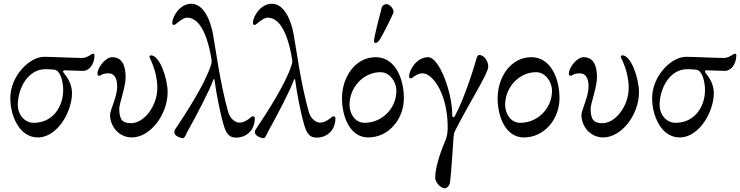

<svg xmlns="http://www.w3.org/2000/svg" viewBox="-20 -719 3948 1024"><path d="M182 14C286 14 364 -123 364 -223C364 -276 333 -314 320 -330C313 -338 317 -344 324 -344C331 -344 410 -341 424 -341C453 -341 484 -374 484 -424C484 -429 482 -433 476 -433C471 -433 444 -410 420 -410C368 -410 257 -416 215 -416C139 -416 35 -316 35 -195C35 -102 83 14 182 14ZM75 -160C75 -245 127 -350 222 -350C235 -350 260 -349 272 -347C307 -340 317 -272 317 -239C317 -149 261 -64 160 -64C112 -64 75 -106 75 -160Z M605 -256C605 -204 567 -132 567 -106C567 -45 614 14 683 14C782 14 874 -109 874 -227C874 -300 832 -424 785 -424C781 -424 777 -421 777 -416C777 -409 819 -343 819 -249C819 -155 749 -62 679 -62C633 -62 616 -81 616 -140C616 -166 650 -255 650 -307C650 -376 627 -414 578 -414C543 -414 500 -359 500 -327C500 -317 503 -315 510 -315C517 -315 526 -328 557 -328C603 -328 605 -277 605 -256Z M1256 -65C1240 -65 1209 -80 1197 -122C1154 -273 1128 -471 1116 -537C1103 -607 1068 -699 1000 -699C939 -699 899 -630 899 -598C899 -588 902 -586 909 -586C916 -586 952 -625 978 -625C1058 -625 1095 -490 1108 -401C1110 -385 1109 -385 1103 -366C1072 -270 971 -114 920 -38C910 -23 910 -26 910 -12C910 6 943 18 957 18C965 18 977 -12 980 -18C1026 -100 1096 -233 1118 -294C1120 -299 1123 -298 1124 -293C1133 -224 1154 -114 1174 -48C1189 2 1208 15 1241 15C1284 15 1339 -15 1339 -90C1339 -95 1333 -99 1328 -99C1320 -99 1292 -64 1256 -65Z M1686 -65C1670 -65 1639 -80 1627 -122C1584 -273 1558 -471 1546 -537C1533 -607 1498 -699 1430 -699C1369 -699 1329 -630 1329 -598C1329 -588 1332 -586 1339 -586C1346 -586 1382 -625 1408 -625C1488 -625 1525 -490 1538 -401C1540 -385 1539 -385 1533 -366C1502 -270 1401 -114 1350 -38C1340 -23 1340 -26 1340 -12C1340 6 1373 18 1387 18C1395 18 1407 -12 1410 -18C1456 -100 1526 -233 1548 -294C1550 -299 1553 -298 1554 -293C1563 -224 1584 -114 1604 -48C1619 2 1638 15 1671 15C1714 15 1769 -15 1769 -90C1769 -95 1763 -99 1758 -99C1750 -99 1722 -64 1686 -65Z M2008 -512C2029 -548 2079 -646 2079 -656C2079 -672 2060 -697 2041 -697C2033 -697 2019 -691 2016 -679C2006 -643 1975 -521 1975 -503C1975 -494 1975 -490 1984 -490C1992 -490 2002 -502 2008 -512ZM2094 -235C2094 -141 2018 -64 1924 -64C1875 -64 1844 -111 1844 -160C1844 -252 1917 -334 2009 -334C2058 -334 2094 -284 2094 -235ZM1944 14C2054 14 2134 -85 2134 -195C2134 -299 2088 -414 1984 -414C1873 -414 1804 -306 1804 -195C1804 -97 1846 14 1944 14Z M2406 -100C2404 -96 2401 -94 2397 -94C2392 -94 2392 -102 2392 -107C2392 -226 2323 -414 2263 -414C2202 -414 2162 -345 2162 -313C2162 -303 2165 -301 2172 -301C2179 -301 2202 -328 2233 -328C2286 -328 2355 -231 2366 -84C2368 -53 2371 -7 2357 26C2345 54 2301 160 2301 228C2301 254 2330 285 2352 285C2363 285 2377 273 2380 254C2384 232 2398 40 2399 11C2399 7 2401 -8 2406 -19C2479 -165 2584 -327 2584 -363C2584 -398 2558 -426 2536 -426C2528 -426 2523 -414 2521 -406C2503 -341 2455 -192 2406 -100Z M2924 -235C2924 -141 2848 -64 2754 -64C2705 -64 2674 -111 2674 -160C2674 -252 2747 -334 2839 -334C2888 -334 2924 -284 2924 -235ZM2774 14C2884 14 2964 -85 2964 -195C2964 -299 2918 -414 2814 -414C2703 -414 2634 -306 2634 -195C2634 -97 2676 14 2774 14Z M3119 -256C3119 -204 3081 -132 3081 -106C3081 -45 3128 14 3197 14C3296 14 3388 -109 3388 -227C3388 -300 3346 -424 3299 -424C3295 -424 3291 -421 3291 -416C3291 -409 3333 -343 3333 -249C3333 -155 3263 -62 3193 -62C3147 -62 3130 -81 3130 -140C3130 -166 3164 -255 3164 -307C3164 -376 3141 -414 3092 -414C3057 -414 3014 -359 3014 -327C3014 -317 3017 -315 3024 -315C3031 -315 3040 -328 3071 -328C3117 -328 3119 -277 3119 -256Z M3605 14C3709 14 3787 -123 3787 -223C3787 -276 3756 -314 3743 -330C3736 -338 3740 -344 3747 -344C3754 -344 3833 -341 3847 -341C3876 -341 3907 -374 3907 -424C3907 -429 3905 -433 3899 -433C3894 -433 3867 -410 3843 -410C3791 -410 3680 -416 3638 -416C3562 -416 3458 -316 3458 -195C3458 -102 3506 14 3605 14ZM3498 -160C3498 -245 3550 -350 3645 -350C3658 -350 3683 -349 3695 -347C3730 -340 3740 -272 3740 -239C3740 -149 3684 -64 3583 -64C3535 -64 3498 -106 3498 -160Z"/></svg>

Font: EB Garamond SC 08
Style: Regular
Weight: 400
Version: Version 0.016